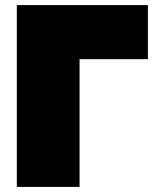

<svg xmlns="http://www.w3.org/2000/svg" viewBox="-20 -733 630 753"><path d="M46 0V-713H560V-501H292V0Z"/></svg>

Font: Commissioner Black
Style: Regular
Weight: 900
Designer: Kostas Bartsokas
Foundry: Kostas Bartsokas
Version: Version 1.000; ttfautohint (v1.8.3)